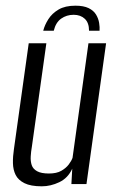

<svg xmlns="http://www.w3.org/2000/svg" viewBox="-20 -647 412 675"><path d="M245 -627Q274 -627 291.5 -618.5Q309 -610 317.5 -596Q326 -582 328.5 -566.5Q331 -551 330 -539H293Q293 -567 278 -581Q263 -595 239 -595Q214 -595 195 -581.5Q176 -568 169 -539H132Q137 -559 150 -579.5Q163 -600 186 -613.5Q209 -627 245 -627ZM127 8Q88 8 66 -3Q44 -14 35 -32Q26 -50 25.5 -73.5Q25 -97 29 -123L81 -495H143L92 -131Q89 -114 88 -97Q87 -80 91.5 -66.5Q96 -53 110.5 -45Q125 -37 152 -37Q179 -37 195.5 -46.5Q212 -56 221.5 -68.5Q231 -81 235 -92L291 -495H353L284 0H231L234 -54Q219 -21 188.5 -6.5Q158 8 127 8Z"/></svg>

Font: Alumni Sans
Style: Italic
Weight: 400
Italic angle: -8°
Version: Version 1.016